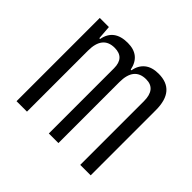

<svg xmlns="http://www.w3.org/2000/svg" viewBox="-129 -685 844 844"><g transform="rotate(45 293.0 -263.5)"><path d="M458.5 0V-395.5Q458.5 -471.2 397.5 -471.2Q322.8 -471.2 322.8 -378.9V0H263.2V-405.3Q263.2 -471.2 201.7 -471.2Q127.4 -471.2 127.4 -378.9V0H62.5V-517.6H119.1L124 -453.1H128.9Q142.6 -527.3 227.1 -527.3Q304.2 -527.3 319.3 -453.1H323.7Q329.6 -487.8 353.5 -507.6Q377.4 -527.3 418.9 -527.3Q523.4 -527.3 523.4 -405.3V0Z"/></g></svg>

Font: Cascadia Code NF Light
Style: Regular
Weight: 300
Monospace: yes
Designer: Aaron Bell
Foundry: Saja Typeworks
Version: Version 2404.023; ttfautohint (v1.8.4)